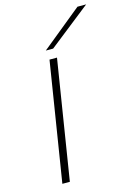

<svg xmlns="http://www.w3.org/2000/svg" viewBox="-139 -1020 759 1090"><g transform="rotate(-15 240.5 -474.5)"><path d="M87 0 199 -700H243L131 0ZM192 -755 430 -949H481L235 -755Z"/></g></svg>

Font: Georama ExtraExtended ExtraLight
Style: Italic
Weight: 200
Width: 8
Italic angle: -9°
Designer: Jean-Baptiste Levee
Foundry: Production Type
Version: Version 1.000